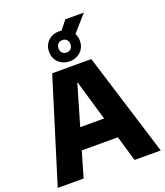

<svg xmlns="http://www.w3.org/2000/svg" viewBox="-183 -1174 1114 1296"><g transform="rotate(-20 374.0 -526.0)"><path d="M556.5 0 503 -182.5H243.5L190.5 0H4.5L234 -740H515L744.5 0ZM287.5 -333.5H459L373 -626.5ZM472.5 -935.5Q485 -911.5 485 -883Q485 -852 470.8 -827.5Q456.5 -803 431.2 -789.2Q406 -775.5 374.5 -775.5Q342.5 -775.5 317.2 -789.2Q292 -803 277.8 -827.5Q263.5 -852 263.5 -883Q263.5 -914 277.8 -938.5Q292 -963 317.2 -976.8Q342.5 -990.5 374.5 -990.5Q381 -990.5 392 -989.5L442 -1052H575ZM417 -883Q417 -903 405.2 -915.2Q393.5 -927.5 374.5 -927.5Q355.5 -927.5 343.5 -915.2Q331.5 -903 331.5 -883Q331.5 -862.5 343.2 -850.5Q355 -838.5 374.5 -838.5Q393.5 -838.5 405.2 -850.5Q417 -862.5 417 -883Z"/></g></svg>

Font: Encode Sans ExtraBold
Style: Regular
Weight: 800
Designer: Multiple Designers
Foundry: Impallari Type
Version: Version 2.000